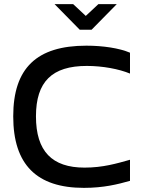

<svg xmlns="http://www.w3.org/2000/svg" viewBox="-20 -900 688 929"><path d="M609 -544V-645C558 -667 478 -679 398 -679C158 -679 44 -571 44 -337C44 -103 158 9 386 9C481 9 549 -8 609 -25V-127C545 -109 478 -89 389 -89C232 -89 154 -168 154 -337C154 -505 232 -581 400 -581C477 -581 556 -566 609 -544ZM244 -880 366 -756H423L545 -880H456L395 -823L334 -880Z"/></svg>

Font: LT Wave Alt Medium
Style: Regular
Weight: 500
Designer: Daniel Lyons
Version: Version 2.5 (Glyphs App)